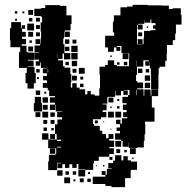

<svg xmlns="http://www.w3.org/2000/svg" viewBox="-20 -742 766 789"><path d="M214 -43H178V-79H181V-106H208V-109H211V-133H178V-168H153V-194H179V-169H213V-191H206V-231H232H216V-251H235V-260H215V-282H235V-284H209V-311H207V-290H185V-312H206V-320H185V-342H206V-347H182V-371H176V-381H156V-401H173V-412H157V-430H173V-441H156V-461H173V-463H148V-485H145V-472H127V-490H140V-497H122V-525H140V-527H122V-555H145V-561H126V-581H146V-562H148V-589H149V-612H147V-650H153V-673H148V-676H121V-706H148V-709H166V-721H226V-718H253V-679H274V-643H270V-617H246V-612H267V-590H245V-611H243V-584H240V-560H245V-524H269V-498H243V-522H218H237V-500H219V-494H239V-470H245V-464H269V-438H273V-404H271V-382H307V-375H330V-354H339V-368H353V-354H369V-349H388V-379H391V-406V-434H389V-468H412V-475H423V-494H449V-475H460V-470H485H510V-497H511V-523H508V-524H479V-553H460V-549H474V-533H458V-547H448V-529H424V-547H412V-595H449V-609H444V-653H448V-679H475V-712H502V-715H525V-722H587V-720H615H645V-719H674V-705H689V-708H723V-681H726V-641H703V-604H700V-577H690V-557H666V-521H665V-492H659V-468H636V-461H632V-435H631V-406H601V-435H600V-461H596V-487H595V-472H577V-490H592V-494H569V-468H543V-434H539V-409H544V-375H570V-349H573V-374H599V-349H602V-375H630V-347H604V-313V-300H615V-242H576V-232H577V-190H574V-163H571V-136H543V-134H509V-156H508V-139H484V-163H501H478V-168H453V-194H473V-232H457V-250H475V-234H481V-256H503V-261H486V-281H500V-290H485V-312H500V-318H483V-344H506V-351H512V-372H489V-370H505V-352H487V-368H477V-350H455V-368H453V-344H424V-343H421V-316H402V-313H418V-289H402V-282H417V-260H395V-252H362V-232H367V-225H390V-205H400V-191H416V-174H426V-191H446V-171H429V-164H449V-138H429V-133H448V-109H429V-98H399H386V-81H366V-98V-71H363V-44H330V-17H302V-45H329V-47H302V-68H295V-52H277V-67H265V-52H247V-67H236V-51H216V-71H232V-73H214ZM116 -681H96V-701H116ZM51 -686H41V-696H51ZM80 -687H72V-695H80ZM144 -653H128V-669H144ZM113 -654H99V-668H113ZM50 -657H42V-665H50ZM543 -614V-588V-560H566V-561H570V-587H595H572V-615H599V-618H619V-624H609V-638H619V-647H602V-662H598V-649H574V-660H573V-644H548V-641H566V-621H546V-639H543ZM119 -378H93V-400H85V-442H90V-463H58V-493V-529H63V-548H23V-576H21V-626H26V-651H66V-626H69V-638H83V-624H71V-611H86V-591H71V-582H87V-560H69V-554H89V-529H94V-526H121V-496H94V-493H118V-469H94V-467H122V-442H127V-400H119ZM120 -617H92V-645H120ZM144 -623H128V-639H144ZM589 -628H583V-634H589ZM116 -591H96V-611H116ZM144 -593H128V-609H144ZM564 -593H548V-609H564ZM566 -561H546V-581H566ZM265 -562H247V-580H265ZM294 -563H278V-579H294ZM111 -566H101V-576H111ZM299 -528H273V-554H299ZM116 -531H96V-551H116ZM265 -532H247V-550H265ZM299 -498H273V-524H299ZM508 -499H484V-523H508ZM215 -504V-519H214V-504ZM439 -508H433V-514H439ZM543 -468V-494H542V-468ZM297 -470H275V-492H297ZM263 -474H249V-488H263ZM503 -474H489V-488H503ZM471 -476H461V-486H471ZM328 -439H304V-463H328ZM565 -442H547V-460H565ZM294 -443H278V-459H294ZM178 -444V-458H176V-444ZM143 -444H129V-458H143ZM593 -444H579V-458H593ZM597 -410H575V-432H597ZM296 -411H276V-431H296ZM322 -415H310V-427H322ZM140 -417H132V-425H140ZM631 -376H601V-406H631ZM568 -379H544V-403H568ZM597 -380H575V-402H597ZM295 -382H277V-400H295ZM323 -384H309V-398H323ZM542 -351V-373H540V-351ZM145 -352H127V-370H145ZM170 -357H162V-365H170ZM149 -318H123V-344H149ZM177 -320H155V-342H177ZM446 -321H426V-341H446ZM470 -327H462V-335H470ZM153 -284H119V-318H153ZM176 -291H156V-311H176ZM471 -296H461V-306H471ZM439 -298H433V-304H439ZM448 -259H424V-283H448ZM478 -259H454V-283H478ZM178 -259H154V-283H178ZM146 -261H126V-281H146ZM205 -262H187V-280H205ZM204 -233H188V-249H204ZM174 -233H158V-249H174ZM382 -235H370V-247H382ZM408 -239H404V-243H408ZM173 -204H159V-218H173ZM473 -204H459V-218H473ZM201 -206H191V-216H201ZM438 -209H434V-213H438ZM206 -171H186V-191H206ZM214 -163H232V-168H214V-136H231V-139H214ZM478 -139H454V-163H478ZM538 -109H514V-133H538ZM207 -110H185V-132H207ZM474 -113H458V-129H474ZM501 -116H491V-126H501ZM494 27H438V22H413V14H391V-16H413V-23H398V-39H414V-24H419V-48H439V-50H425V-72H445V-82H453V-104H479V-83H487V-100H505V-83H518V-78H543V-44H518V-39H517V-10H494ZM442 -85H430V-97H442ZM529 -88H523V-94H529ZM409 -58H403V-64H409ZM378 -59H374V-63H378ZM237 -20H215V-42H237ZM263 -24H249V-38H263ZM293 -24H279V-38H293ZM350 -27H342V-35H350ZM391 14H361V-16H391ZM268 11H244V-13H268ZM324 7H308V-9H324ZM353 6H339V-8H353ZM290 3H282V-5H290Z"/></svg>

Font: Rubik Storm
Style: Regular
Weight: 400
Designer: Hubert and Fischer, NaN
Foundry: Hubert and Fischer, NaN
Version: Version 2.201